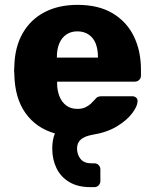

<svg xmlns="http://www.w3.org/2000/svg" viewBox="-20 -550 635 790"><path d="M352 220Q300 220 265 199Q230 178 212.5 142Q195 106 195 61Q195 25 206 -1Q129 -23 85 -84.5Q41 -146 39 -244Q38 -251 38 -261Q38 -271 39 -278Q41 -357 73.5 -413.5Q106 -470 163.5 -500Q221 -530 299 -530Q386 -530 444 -495Q502 -460 531 -400Q560 -340 560 -263V-239Q560 -228 552.5 -221Q545 -214 534 -214H215V-207Q215 -178 224.5 -154Q234 -130 252.5 -116Q271 -102 298 -102Q318 -102 331.5 -108.5Q345 -115 354 -123.5Q363 -132 368 -138Q377 -149 383 -151.5Q389 -154 400 -154H524Q534 -154 540.5 -148Q547 -142 546 -132Q545 -112 523.5 -83.5Q502 -55 461 -30Q420 -5 358 5Q327 11 312 24.5Q297 38 297 61Q297 86 311.5 104Q326 122 356 122H368Q379 122 386 129.5Q393 137 393 147V195Q393 205 386 212.5Q379 220 368 220ZM214 -313H383V-315Q383 -348 373.5 -371.5Q364 -395 344.5 -408Q325 -421 298 -421Q272 -421 253 -408Q234 -395 224 -371.5Q214 -348 214 -315Z"/></svg>

Font: Rubik
Style: Bold
Weight: 700
Designer: Hubert and Fischer
Foundry: Hubert and Fischer
Version: Version 2.300;gftools[0.9.30]